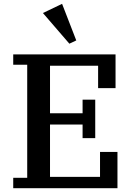

<svg xmlns="http://www.w3.org/2000/svg" viewBox="-20 -982 689 1002"><path d="M49 -54H122V-644H49V-698H583V-522H492V-639H241V-391H411V-462H477V-261H411V-332H241V-59H502V-189H593V0H49ZM204 -914 304 -962 378 -771 342 -754Z"/></svg>

Font: IBM Plex Serif Medm
Style: Regular
Weight: 500
Designer: Mike Abbink, Paul van der Laan, Pieter van Rosmalen
Foundry: Bold Monday
Version: Version 3.001